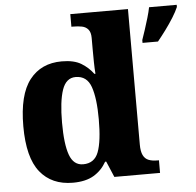

<svg xmlns="http://www.w3.org/2000/svg" viewBox="-54 -815 897 879"><g transform="rotate(-5 395.0 -375.0)"><path d="M246 10Q149 10 95.5 -56.5Q42 -123 42 -267Q42 -412 95 -480Q148 -548 243 -548Q299 -548 332 -528Q365 -508 387 -478H392Q390 -501 389.5 -532Q389 -563 389 -591V-643Q389 -669 378 -682Q367 -695 349 -698.5Q331 -702 309 -702H301V-760H566V-137Q566 -106 574.5 -88.5Q583 -71 599.5 -64.5Q616 -58 639 -58H647V0H437L406 -73H401Q379 -34 342 -12Q305 10 246 10ZM300 -70Q352 -70 370.5 -119Q389 -168 389 -269Q389 -366 370.5 -418.5Q352 -471 300 -471Q256 -471 238 -418.5Q220 -366 220 -268Q220 -169 238 -119.5Q256 -70 300 -70ZM619 -613Q626 -633 634.5 -659Q643 -685 651 -712Q659 -739 663 -760H790V-750Q781 -729 764.5 -702.5Q748 -676 728 -649Q708 -622 690 -600H619Z"/></g></svg>

Font: Noto Rashi Hebrew ExtraBold
Style: Regular
Weight: 800
Version: Version 1.006